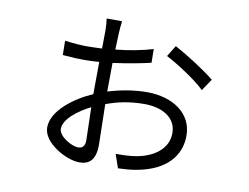

<svg xmlns="http://www.w3.org/2000/svg" viewBox="-74 -728 1148 885"><g transform="rotate(10 500.0 -285.5)"><path d="M693 -553 661 -501C712 -475 808 -413 846 -374L883 -429C843 -463 749 -523 693 -553ZM358 -208 362 -54C362 -30 353 -15 330 -15C299 -15 237 -51 237 -86C237 -130 297 -178 358 -208ZM186 -489 187 -422C236 -418 259 -417 290 -417C312 -417 335 -418 358 -420L357 -295V-269C276 -234 174 -162 174 -81C174 -10 285 52 348 52C395 52 423 26 423 -43L419 -233C472 -253 528 -265 598 -265C679 -265 747 -229 747 -155C747 -81 682 -36 603 -22C571 -16 536 -16 506 -16L528 48C549 47 586 46 619 39C750 14 813 -60 813 -155C813 -258 722 -321 600 -321C539 -321 477 -310 418 -292V-298L419 -426C494 -436 563 -450 596 -458L595 -522C545 -507 483 -495 421 -489L424 -569C425 -583 427 -609 429 -623H357C359 -611 361 -585 361 -568L360 -483C336 -482 312 -481 290 -481C269 -481 236 -482 186 -489Z"/></g></svg>

Font: Noto Sans KR DemiLight
Style: Regular
Weight: 350
Designer: Ryoko NISHIZUKA 西塚涼子 (kana, bopomofo & ideographs); Paul D. Hunt (Latin, Greek & Cyrillic); Sandoll Communications 산돌커뮤니
Foundry: Adobe
Version: Version 2.004;hotconv 1.0.118;makeotfexe 2.5.65603